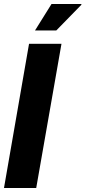

<svg xmlns="http://www.w3.org/2000/svg" viewBox="-32 -945 429 965"><path d="M-12 0 114 -725H277L150 0ZM144 -792 227 -925H377V-921L251 -792Z"/></svg>

Font: Archivo ExtraCondensed Black
Style: Italic
Weight: 900
Width: 2
Italic angle: -10°
Designer: Hector Gatti
Foundry: Omnibus-Type
Version: Version 2.001